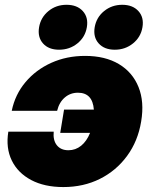

<svg xmlns="http://www.w3.org/2000/svg" viewBox="-20 -757 622 789"><path d="M240.2 11.7Q162.6 11.7 107.9 -17.3Q53.2 -46.4 28.3 -97.7Q3.4 -148.9 14.2 -215.8H200.7Q197.3 -180.7 213.6 -160.2Q230 -139.6 261.2 -139.6Q290.5 -139.6 313.5 -158.2Q336.4 -176.8 350.1 -210.9H227.5L243.2 -306.6H365.7Q360.4 -376 300.3 -376Q269 -376 246.1 -356.2Q223.1 -336.4 214.8 -301.8H28.3Q42 -368.7 84.7 -419.4Q127.4 -470.2 190.7 -498.8Q253.9 -527.3 329.6 -527.3Q412.1 -527.3 468.5 -493.7Q524.9 -460 549.3 -399.2Q573.7 -338.4 560.1 -257.8Q546.9 -177.2 502.4 -116.5Q458 -55.7 390.6 -22Q323.2 11.7 240.2 11.7ZM451.7 -552.7Q408.7 -552.7 385.5 -578.6Q362.3 -604.5 369.1 -645Q376 -685.5 407.7 -711.4Q439.5 -737.3 482.4 -737.3Q525.4 -737.3 548.8 -711.4Q572.3 -685.5 565.4 -645Q558.6 -604.5 526.6 -578.6Q494.6 -552.7 451.7 -552.7ZM222.7 -552.7Q179.7 -552.7 156.7 -578.6Q133.8 -604.5 140.6 -645Q147.5 -685.5 179 -711.4Q210.4 -737.3 253.4 -737.3Q296.9 -737.3 320.3 -711.4Q343.8 -685.5 336.9 -645Q330.1 -604.5 298.1 -578.6Q266.1 -552.7 222.7 -552.7Z"/></svg>

Font: Inter Display Black
Style: Italic
Weight: 900
Italic angle: -9.39999°
Designer: Rasmus Andersson
Foundry: rsms
Version: Version 4.000;git-a52131595